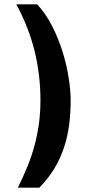

<svg xmlns="http://www.w3.org/2000/svg" viewBox="-20 -699 410 883"><path d="M62 164Q87 114 106.5 66Q126 18 139 -30.5Q152 -79 159 -130Q166 -181 166 -238Q166 -355 139 -464.5Q112 -574 55 -679H151Q190 -637 219 -580.5Q248 -524 267 -463.5Q286 -403 295.5 -343.5Q305 -284 305 -236Q305 -179 298 -125Q291 -71 274.5 -21Q258 29 230.5 75Q203 121 161 164Z"/></svg>

Font: BM HANNA Pro
Style: Regular
Weight: 400
Designer: Woowa Brothers : Cheoljun Lim; Soyoung Lee; & Sandoll : Jooyeon Kang;
Foundry: Sandoll Communications Inc.
Version: Version 1.000;PS 1;hotconv 16.6.51;makeotf.lib2.5.65220